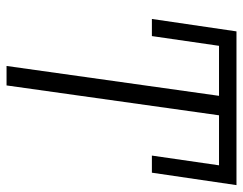

<svg xmlns="http://www.w3.org/2000/svg" viewBox="-96 -628 725 572"><g transform="rotate(90 266.0 -342.5)"><path d="M177 0 266 -633H117L88 -433H37L74 -685H532L495 -433H444L473 -633H324L235 0Z"/></g></svg>

Font: Fira Sans Condensed Light
Style: Italic
Weight: 300
Width: 3
Italic angle: -8°
Designer: Carrois Corporate & Edenspiekermann AG
Foundry: Carrois Corporate GbR & Edenspiekermann AG
Version: Version 4.203